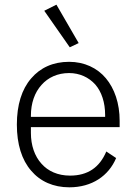

<svg xmlns="http://www.w3.org/2000/svg" viewBox="-20 -788 583 820"><path d="M276 12C208 12 152 -13 113 -59C73 -105 52 -172 52 -256C52 -340 73 -407 113 -453C152 -499 207 -524 275 -524C340 -524 395 -498 432 -454C469 -410 491 -347 491 -272V-245H112V-220C112 -167 128 -121 157 -89C185 -57 227 -38 279 -38C354 -38 405 -72 434 -141L476 -113C444 -37 373 12 276 12ZM275 -476C226 -476 185 -457 157 -425C128 -393 112 -347 112 -294V-289H429V-297C429 -350 414 -396 387 -427C359 -458 320 -476 275 -476ZM169 -742 221 -768 316 -604 278 -586Z"/></svg>

Font: Plexus Sans Light
Style: Regular
Weight: 300
Version: Version 2.001;PS 002.001;hotconv 1.0.70;makeotf.lib2.5.58329